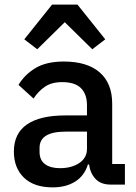

<svg xmlns="http://www.w3.org/2000/svg" viewBox="-20 -798 589 830"><path d="M459 0Q416 0 393 -24.5Q370 -49 365 -87H360Q345 -38 305 -13Q265 12 208 12Q127 12 83.5 -30Q40 -72 40 -143Q40 -221 96.5 -260Q153 -299 262 -299H356V-343Q356 -391 330 -417Q304 -443 249 -443Q203 -443 174 -423Q145 -403 125 -372L60 -431Q86 -475 133 -503.5Q180 -532 256 -532Q357 -532 411 -485Q465 -438 465 -350V-89H520V0ZM239 -71Q290 -71 323 -93.5Q356 -116 356 -154V-229H264Q151 -229 151 -159V-141Q151 -106 174.5 -88.5Q198 -71 239 -71ZM315 -778 435 -628 379 -585 260 -702 141 -585 85 -628 205 -778Z"/></svg>

Font: IBM Plex Sans Devanagari Medium
Style: Regular
Weight: 500
Designer: Mike Abbink, Paul van der Laan, Pieter van Rosmalen, Erin McLaughlin
Foundry: Bold Monday
Version: Version 1.1